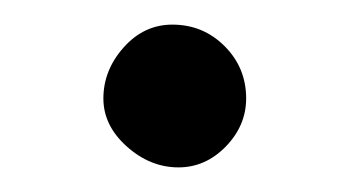

<svg xmlns="http://www.w3.org/2000/svg" viewBox="-20 -451 288 156"><path d="M64 -371Q64 -394 80.5 -412.5Q97 -431 120 -431Q145 -431 162.5 -413.5Q180 -396 180 -371Q180 -349 163.5 -332Q147 -315 125 -315Q102 -315 83 -332Q64 -349 64 -371Z"/></svg>

Font: New Athena Unicode
Style: Regular
Weight: 400
Designer: J. Rusten 1997; rev. by R. Hancock 2001, 2002, rev. by D. Mastronarde 2002-2021
Foundry: GreekKeys New Athena Unicode
Version: Version 5.008